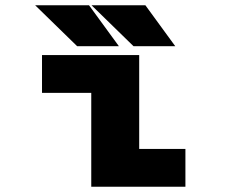

<svg xmlns="http://www.w3.org/2000/svg" viewBox="-20 -709 890 729"><path d="M645.5 -533.5H487L327.5 -689H532ZM431.5 -533.5H273L113.5 -689H318ZM508.5 -143.5H684V0H326.5V-356.5H139.5V-500H508.5Z"/></svg>

Font: League Mono Wide ExtraBold
Style: Regular
Weight: 800
Width: 8
Designer: Tyler Finck
Foundry: The League of Moveable Type / Tyler Finck
Version: Version 2.210